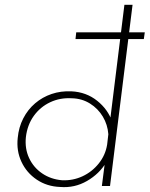

<svg xmlns="http://www.w3.org/2000/svg" viewBox="-20 -776 624 801"><path d="M298 -641H584L580 -613H295ZM231 4Q176 2 133.5 -26.5Q91 -55 69.5 -101Q48 -147 54 -201Q58 -245 77 -282Q96 -319 126.5 -345Q157 -371 195.5 -384Q234 -397 278 -395Q340 -392 385.5 -355.5Q431 -319 448 -268L437 -255L499 -756H533L439 0H405L420 -117L424 -100Q395 -51 343 -21Q291 9 231 4ZM239 -24Q284 -22 324 -40.5Q364 -59 392 -94Q420 -129 427 -173L432 -216Q429 -256 409 -289.5Q389 -323 355.5 -344Q322 -365 280 -366Q231 -369 189.5 -349.5Q148 -330 121 -292.5Q94 -255 88 -204Q83 -156 101.5 -116.5Q120 -77 156 -52.5Q192 -28 239 -24Z"/></svg>

Font: Josefin Sans ExtraLight
Style: Italic
Weight: 250
Italic angle: -7°
Designer: Santiago Orozco
Foundry: Typemade
Version: Version 2.000